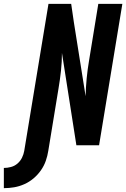

<svg xmlns="http://www.w3.org/2000/svg" viewBox="-129 -755 656 998"><path d="M-109 223V118Q-91 118 -72 113Q-53 108 -38 95Q-23 82 -14.5 64.5Q-6 47 -3 29L123 -735H241L255 -639L316 -255Q317 -301 321.5 -347.5Q326 -394 334 -441L382 -735H507L386 0H268L193 -480Q193 -434 188 -387.5Q183 -341 175 -294L122 29Q118 55 109 81Q100 107 83.5 130.5Q67 154 45 172.5Q23 191 -3 202.5Q-29 214 -55.5 218.5Q-82 223 -109 223Z"/></svg>

Font: Iosevka Extrabold Oblique
Style: Regular
Weight: 800
Italic angle: -9°
Monospace: yes
Designer: Belleve Invis
Foundry: Belleve Invis
Version: Version 32.5.0; ttfautohint (v1.8.4)